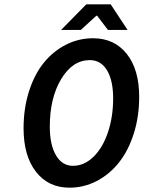

<svg xmlns="http://www.w3.org/2000/svg" viewBox="-20 -847 657 879"><path d="M259.8 -710 375 -827.1H486.8L564 -710H474.1L424.8 -774.9H420.9L350.1 -710ZM297.9 12.2Q201.2 12.2 144.5 -60.8Q87.9 -133.8 87.9 -259.8Q87.9 -351.1 112.8 -429Q137.7 -506.8 180.4 -559.6Q223.1 -612.3 281.5 -642.1Q339.8 -671.9 405.8 -671.9Q503.4 -671.9 560.3 -600.3Q617.2 -528.8 617.2 -403.8Q617.2 -313 592.3 -234.9Q567.4 -156.7 524.4 -102.8Q481.4 -48.8 422.9 -18.3Q364.3 12.2 297.9 12.2ZM314 -87.9Q365.2 -87.9 407.5 -128.7Q449.7 -169.4 473.9 -240.5Q498 -311.5 498 -397Q498 -478.5 470 -525.1Q441.9 -571.8 391.1 -571.8Q312.5 -571.8 260.3 -485.4Q208 -398.9 208 -267.1Q208 -184.6 236.1 -136.2Q264.2 -87.9 314 -87.9Z"/></svg>

Font: Office Code Pro Medium Italic
Style: Regular
Weight: 500
Italic angle: -9°
Designer: Nathan Rutzky & Paul D. Hunt
Foundry: Adobe Systems Incorporated
Version: Version 1.004;PS 001.004;hotconv 1.0.70;makeotf.lib2.5.58329